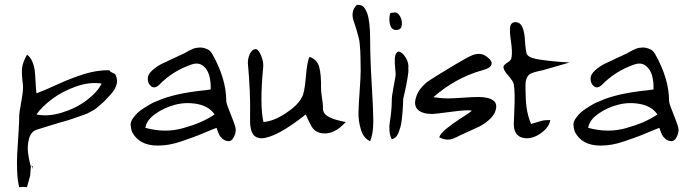

<svg xmlns="http://www.w3.org/2000/svg" viewBox="-20 -649 2812 790"><path d="M59 -171Q59 -185 68 -233Q77 -281 74 -303Q68 -349 71 -371Q74 -393 91 -424Q105 -415 113 -395.5Q121 -376 123 -358Q125 -340 126.5 -310Q128 -280 130 -265Q156 -274 216 -301.5Q276 -329 328.5 -345Q381 -361 430 -360Q432 -356 435.5 -353.5Q439 -351 445 -348.5Q451 -346 454 -344Q461 -330 461.5 -318Q462 -306 457 -293.5Q452 -281 444 -270.5Q436 -260 421 -245Q411 -233 399.5 -223.5Q388 -214 380.5 -207Q373 -200 359 -192.5Q345 -185 339 -182Q333 -179 313 -172.5Q293 -166 287.5 -163.5Q282 -161 254 -152.5Q226 -144 217 -142L130 -115Q107 -107 99.5 -78.5Q92 -50 95 -23Q98 4 106 34H114Q116 46 116 47Q116 46 115 44Q114 42 113 39.5Q112 37 111 35Q110 33 109.5 32.5Q109 32 109 32Q106 35 105.5 54.5Q105 74 102 81L91 121Q78 119 59 121Q52 94 50.5 54.5Q49 15 51 -20Q53 -55 56 -99.5Q59 -144 59 -171ZM398 -305Q350 -313 294 -293.5Q238 -274 195.5 -242.5Q153 -211 130 -178Q178 -168 236 -186Q294 -204 338 -237.5Q382 -271 398 -305Z M769 -384Q690 -357 635 -300Q617 -283 602.5 -293.5Q588 -304 588 -326Q588 -343 606.5 -359.5Q625 -376 646 -386.5Q667 -397 697 -410.5Q727 -424 737 -429Q761 -443 773.5 -448Q786 -453 801.5 -453.5Q817 -454 834 -446Q846 -441 855 -424Q911 -324 911 -233Q911 -223 930.5 -175.5Q950 -128 950 -115Q950 -100 941.5 -84Q933 -68 921 -68Q906 -69 896 -77.5Q886 -86 881.5 -95.5Q877 -105 871 -123Q857 -118 824 -104Q791 -90 772.5 -83.5Q754 -77 726.5 -67.5Q699 -58 675.5 -54Q652 -50 629 -50Q552 -50 523 -107Q518 -123 517.5 -135.5Q517 -148 526.5 -161.5Q536 -175 546 -184.5Q556 -194 571.5 -204Q587 -214 599.5 -221Q612 -228 626 -233Q696 -265 826 -278Q840 -280 847 -281Q848 -312 841 -338Q834 -364 815 -378.5Q796 -393 769 -384ZM863 -178Q841 -211 794.5 -220.5Q748 -230 702.5 -218.5Q657 -207 620 -181Q583 -155 578 -123Q619 -112 657 -111.5Q695 -111 734.5 -122Q774 -133 805 -146.5Q836 -160 863 -178Z M1064 -147Q1106 -150 1156.5 -183.5Q1207 -217 1222 -249Q1233 -265 1238.5 -332.5Q1244 -400 1254 -415Q1285 -404 1293.5 -373Q1302 -342 1301 -281Q1301 -273 1305 -245.5Q1309 -218 1309 -210Q1307 -194 1314.5 -183.5Q1322 -173 1337 -166Q1352 -159 1365 -155.5Q1378 -152 1396 -148Q1401 -148 1403 -147Q1388 -132 1378 -123.5Q1368 -115 1351 -107.5Q1334 -100 1316 -100Q1275 -100 1258 -136Q1249 -153 1238 -178Q1118 -83 1057 -80Q1044 -80 1034.5 -85Q1025 -90 1020 -98Q1015 -106 1012 -120Q1009 -134 1009 -146Q1009 -158 1009 -176Q1011 -266 1000 -388Q999 -407 1007.5 -426Q1016 -445 1030 -447Q1043 -448 1054 -421Q1065 -394 1063 -374Q1048 -216 1064 -147Z M1448 -629Q1465 -630 1474 -622.5Q1483 -615 1491 -594Q1503 -560 1503 -486Q1503 -409 1509.5 -302Q1516 -195 1516 -150Q1516 -98 1503 -68Q1476 -80 1465 -116Q1454 -152 1455 -187.5Q1456 -223 1460 -277.5Q1464 -332 1464 -357Q1464 -370 1463.5 -399.5Q1463 -429 1462.5 -437Q1462 -445 1460.5 -464Q1459 -483 1456 -493.5Q1453 -504 1448.5 -520.5Q1444 -537 1437 -557Q1420 -601 1448 -629Z M1615 -526Q1594 -523 1586.5 -543Q1579 -563 1584 -589Q1585 -595 1588.5 -596Q1592 -597 1600 -597Q1614 -601 1624.5 -584.5Q1635 -568 1633.5 -548Q1632 -528 1615 -526ZM1592 -233Q1591 -249 1600 -295Q1609 -341 1608 -344Q1608 -347 1606.5 -363Q1605 -379 1604.5 -387.5Q1604 -396 1604.5 -408Q1605 -420 1609 -427.5Q1613 -435 1620 -437Q1635 -435 1649 -412.5Q1663 -390 1660 -367Q1662 -359 1657 -329Q1652 -299 1645.5 -270.5Q1639 -242 1639 -242Q1639 -233 1638 -215Q1637 -197 1636 -185Q1635 -173 1633 -155.5Q1631 -138 1627.5 -126Q1624 -114 1619.5 -102.5Q1615 -91 1608 -84.5Q1601 -78 1592 -76Q1584 -91 1582.5 -111Q1581 -131 1584 -147.5Q1587 -164 1589.5 -189Q1592 -214 1592 -233Z M1947 -250Q1991 -250 2010.5 -235Q2030 -220 2016 -186Q2008 -169 1989 -153Q1970 -137 1951.5 -128Q1933 -119 1903.5 -106Q1874 -93 1861 -86Q1840 -75 1824 -74.5Q1808 -74 1787 -84Q1789 -91 1797.5 -101Q1806 -111 1818.5 -121Q1831 -131 1845.5 -141.5Q1860 -152 1874 -161Q1888 -170 1899 -177Q1910 -184 1916 -189Q1922 -194 1921 -194Q1904 -198 1836.5 -189Q1769 -180 1759 -180Q1718 -180 1699.5 -197.5Q1681 -215 1692 -249Q1701 -280 1733 -308Q1736 -312 1796 -349Q1856 -386 1892 -406Q1913 -418 1926.5 -423Q1940 -428 1955 -427Q1970 -426 1984 -415Q2007 -398 2002 -383Q1997 -368 1965 -360Q1854 -329 1763 -249Q1799 -244 1820.5 -244Q1842 -244 1884.5 -247Q1927 -250 1947 -250Z M2094 -139Q2094 -153 2096 -190.5Q2098 -228 2097.5 -257Q2097 -286 2094 -303Q2091 -316 2070 -339.5Q2049 -363 2052 -376Q2054 -383 2069.5 -392.5Q2085 -402 2085 -415Q2089 -435 2081.5 -485.5Q2074 -536 2083 -549Q2088 -558 2102 -558Q2133 -558 2139 -495Q2143 -431 2149 -424Q2155 -416 2169 -411Q2183 -406 2206 -403Q2229 -400 2244.5 -398Q2260 -396 2289 -394Q2318 -392 2324 -392Q2229 -364 2213 -360Q2169 -351 2160 -344Q2142 -331 2142 -297Q2142 -242 2146.5 -207.5Q2151 -173 2165 -139Q2179 -143 2191 -146.5Q2203 -150 2207.5 -151.5Q2212 -153 2220.5 -154Q2229 -155 2244 -155Q2240 -127 2209 -103.5Q2178 -80 2146 -80Q2094 -82 2094 -139Z M2591 -384Q2512 -357 2457 -300Q2439 -283 2424.5 -293.5Q2410 -304 2410 -326Q2410 -343 2428.5 -359.5Q2447 -376 2468 -386.5Q2489 -397 2519 -410.5Q2549 -424 2559 -429Q2583 -443 2595.5 -448Q2608 -453 2623.5 -453.5Q2639 -454 2656 -446Q2668 -441 2677 -424Q2733 -324 2733 -233Q2733 -223 2752.5 -175.5Q2772 -128 2772 -115Q2772 -100 2763.5 -84Q2755 -68 2743 -68Q2728 -69 2718 -77.5Q2708 -86 2703.5 -95.5Q2699 -105 2693 -123Q2679 -118 2646 -104Q2613 -90 2594.5 -83.5Q2576 -77 2548.5 -67.5Q2521 -58 2497.5 -54Q2474 -50 2451 -50Q2374 -50 2345 -107Q2340 -123 2339.5 -135.5Q2339 -148 2348.5 -161.5Q2358 -175 2368 -184.5Q2378 -194 2393.5 -204Q2409 -214 2421.5 -221Q2434 -228 2448 -233Q2518 -265 2648 -278Q2662 -280 2669 -281Q2670 -312 2663 -338Q2656 -364 2637 -378.5Q2618 -393 2591 -384ZM2685 -178Q2663 -211 2616.5 -220.5Q2570 -230 2524.5 -218.5Q2479 -207 2442 -181Q2405 -155 2400 -123Q2441 -112 2479 -111.5Q2517 -111 2556.5 -122Q2596 -133 2627 -146.5Q2658 -160 2685 -178Z"/></svg>

Font: Long Cang
Style: Regular
Weight: 400
Designer: ZhongQi
Foundry: ZhongQi
Version: Version 2.001